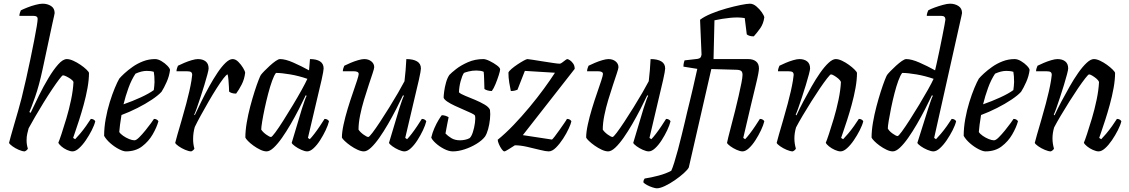

<svg xmlns="http://www.w3.org/2000/svg" viewBox="-20 -820 6118 1040"><path d="M114 0Q101 0 81.5 -8.5Q62 -17 47 -28Q32 -39 29 -46Q31 -55 38.5 -82Q46 -109 56.5 -145Q67 -181 78 -219Q89 -257 97 -289Q109 -338 121.5 -393Q134 -448 145 -501.5Q156 -555 165 -600.5Q174 -646 179 -677Q184 -708 184 -718Q184 -734 162 -734H85Q85 -742 88 -751Q91 -760 93 -764Q107 -771 128.5 -779.5Q150 -788 173 -794Q196 -800 211 -800Q237 -800 256.5 -787.5Q276 -775 276 -749Q276 -746 272.5 -731.5Q269 -717 263 -689L211 -446Q192 -357 170 -294.5Q148 -232 139 -213L146 -209Q166 -252 191 -302.5Q216 -353 243 -398Q270 -443 295.5 -471.5Q321 -500 342 -500Q357 -500 377 -491Q397 -482 416 -469Q435 -456 448 -443.5Q461 -431 462 -425Q462 -388 454 -343.5Q446 -299 433.5 -253.5Q421 -208 408.5 -169.5Q396 -131 387 -105Q378 -79 376 -73L387 -66Q397 -76 413.5 -95.5Q430 -115 446 -137.5Q462 -160 472 -176Q481 -176 487.5 -172Q494 -168 496 -163Q491 -142 477 -114.5Q463 -87 445 -60.5Q427 -34 408 -17Q389 0 373 0Q360 0 342.5 -8Q325 -16 312 -27.5Q299 -39 296 -47Q301 -58 313 -94Q325 -130 339.5 -178.5Q354 -227 365 -279.5Q376 -332 378 -376Q374 -385 362 -393Q350 -401 338.5 -406.5Q327 -412 321 -412Q317 -412 301 -391Q285 -370 262.5 -336.5Q240 -303 216 -264Q192 -225 170.5 -188Q149 -151 135 -125Q131 -110 127.5 -95Q124 -80 124 -60Q124 -36 131 -15Q130 -12 125.5 -7.5Q121 -3 114 0Z M662 0Q648 0 624.5 -12Q601 -24 578.5 -43.5Q556 -63 544 -84Q544 -128 552.5 -175.5Q561 -223 574.5 -266.5Q588 -310 602 -343.5Q616 -377 626 -394Q635 -405 654 -422.5Q673 -440 698.5 -458Q724 -476 755 -488Q786 -500 820 -500Q836 -500 854.5 -489Q873 -478 886.5 -464Q900 -450 901 -441Q897 -408 882.5 -375.5Q868 -343 855 -323Q838 -304 803 -280.5Q768 -257 724.5 -235Q681 -213 638 -197Q633 -168 630 -143.5Q627 -119 626 -105Q632 -95 647 -84.5Q662 -74 679 -67Q696 -60 708 -60Q718 -60 734 -76Q750 -92 767.5 -113.5Q785 -135 798 -153Q811 -171 814 -176Q823 -176 829.5 -172Q836 -168 838 -163Q829 -130 807 -92Q785 -54 749.5 -27Q714 0 662 0ZM649 -255Q698 -272 742.5 -292.5Q787 -313 813 -332Q814 -340 815.5 -353Q817 -366 817 -375Q817 -410 813 -431Q803 -434 794 -435Q785 -436 775 -436Q747 -436 714 -421Q692 -388 676 -344Q660 -300 649 -255Z M1016 0Q1003 0 983 -8.5Q963 -17 947.5 -28Q932 -39 929 -46Q932 -59 941 -90.5Q950 -122 963 -166Q976 -210 989 -259Q998 -292 1005.5 -325.5Q1013 -359 1017 -383.5Q1021 -408 1021 -414Q1021 -425 1015 -429.5Q1009 -434 992 -434H936Q936 -442 939 -451Q942 -460 944 -464Q958 -471 978 -479.5Q998 -488 1018.5 -494Q1039 -500 1052 -500Q1078 -500 1094 -487.5Q1110 -475 1110 -449Q1110 -442 1103.5 -417Q1097 -392 1087 -359.5Q1077 -327 1066 -293.5Q1055 -260 1046 -234.5Q1037 -209 1032 -199L1035 -196Q1051 -230 1071 -271Q1091 -312 1113.5 -352.5Q1136 -393 1158.5 -426.5Q1181 -460 1202 -480Q1223 -500 1240 -500Q1256 -500 1271 -485Q1286 -470 1296.5 -452.5Q1307 -435 1308 -426Q1304 -391 1289 -362Q1274 -333 1259 -313Q1244 -313 1234.5 -316.5Q1225 -320 1221 -324Q1221 -332 1220 -349.5Q1219 -367 1217.5 -386.5Q1216 -406 1213 -417Q1206 -416 1190 -395Q1174 -374 1153 -341Q1132 -308 1110 -270Q1088 -232 1068 -195.5Q1048 -159 1035 -132Q1031 -118 1028.5 -101.5Q1026 -85 1026 -66Q1026 -39 1033 -15Q1032 -12 1027.5 -7.5Q1023 -3 1016 0Z M1424 0Q1409 0 1390 -9Q1371 -18 1353 -31Q1335 -44 1323 -56.5Q1311 -69 1309 -75Q1309 -112 1316.5 -156Q1324 -200 1335.5 -243.5Q1347 -287 1359 -324.5Q1371 -362 1380.5 -386Q1390 -410 1393 -414Q1398 -421 1411.5 -435Q1425 -449 1441.5 -464Q1458 -479 1473 -489.5Q1488 -500 1497 -500Q1526 -500 1569 -481Q1612 -462 1654 -439L1659 -500Q1694 -500 1713.5 -487.5Q1733 -475 1733 -449Q1733 -437 1722 -387.5Q1711 -338 1691.5 -258Q1672 -178 1648 -73L1658 -66Q1668 -76 1683 -95.5Q1698 -115 1713 -137.5Q1728 -160 1738 -176Q1747 -176 1753.5 -172Q1760 -168 1762 -163Q1757 -142 1744 -114.5Q1731 -87 1714 -60.5Q1697 -34 1678.5 -17Q1660 0 1644 0Q1631 0 1612 -8.5Q1593 -17 1578 -28Q1563 -39 1560 -46L1616 -233Q1624 -257 1630.5 -276Q1637 -295 1641 -301L1636 -304Q1620 -270 1599 -229Q1578 -188 1554.5 -147.5Q1531 -107 1507.5 -73.5Q1484 -40 1462.5 -20Q1441 0 1424 0ZM1448 -78Q1453 -78 1471.5 -103Q1490 -128 1515 -167.5Q1540 -207 1566.5 -251Q1593 -295 1614 -333Q1635 -371 1645 -393Q1599 -409 1552 -417Q1505 -425 1475 -425Q1465 -413 1454 -382.5Q1443 -352 1432.5 -312Q1422 -272 1413.5 -232Q1405 -192 1400 -161Q1395 -130 1395 -118Q1404 -104 1422 -91Q1440 -78 1448 -78Z M1951 0Q1936 0 1916.5 -9Q1897 -18 1878.5 -31Q1860 -44 1847 -56.5Q1834 -69 1832 -75Q1832 -104 1841 -145.5Q1850 -187 1863.5 -231.5Q1877 -276 1891 -316Q1905 -356 1914 -384Q1923 -412 1923 -419Q1923 -434 1896 -434H1837Q1837 -442 1840 -451Q1843 -460 1845 -464Q1859 -471 1879 -479.5Q1899 -488 1919.5 -494Q1940 -500 1953 -500Q1976 -500 1991.5 -487.5Q2007 -475 2007 -456Q2007 -449 1998.5 -423.5Q1990 -398 1977.5 -360.5Q1965 -323 1952 -280Q1939 -237 1930.5 -195Q1922 -153 1922 -118Q1931 -104 1949 -91Q1967 -78 1975 -78Q1980 -78 1997.5 -101Q2015 -124 2039 -160.5Q2063 -197 2088.5 -238Q2114 -279 2136 -317Q2158 -355 2171 -380Q2174 -403 2177 -439Q2180 -475 2181 -500Q2218 -500 2239 -487.5Q2260 -475 2260 -449Q2260 -437 2249 -387.5Q2238 -338 2218.5 -258Q2199 -178 2175 -73L2185 -66Q2195 -76 2210 -95.5Q2225 -115 2240 -137.5Q2255 -160 2265 -176Q2274 -176 2280.5 -172Q2287 -168 2289 -163Q2284 -142 2271 -114.5Q2258 -87 2241 -60.5Q2224 -34 2205.5 -17Q2187 0 2171 0Q2158 0 2139 -8.5Q2120 -17 2105 -28Q2090 -39 2087 -46L2143 -233Q2151 -257 2157.5 -276Q2164 -295 2168 -301L2163 -304Q2147 -270 2126 -229Q2105 -188 2081.5 -147.5Q2058 -107 2034.5 -73.5Q2011 -40 1989.5 -20Q1968 0 1951 0Z M2433 0Q2411 0 2385 -13.5Q2359 -27 2339.5 -45Q2320 -63 2316 -75Q2322 -101 2333 -126Q2344 -151 2355.5 -170Q2367 -189 2373 -196Q2384 -196 2394 -192.5Q2404 -189 2410 -185Q2407 -170 2402 -145Q2397 -120 2393 -97Q2405 -84 2424.5 -72Q2444 -60 2472 -60Q2484 -60 2499 -63Q2514 -66 2524 -72Q2534 -81 2541.5 -104.5Q2549 -128 2552.5 -153.5Q2556 -179 2553 -193Q2551 -199 2533.5 -207Q2516 -215 2492 -225.5Q2468 -236 2444 -247Q2420 -258 2403 -269.5Q2386 -281 2383 -291Q2383 -302 2386 -325Q2389 -348 2396 -373Q2403 -398 2414 -414Q2424 -425 2450 -445.5Q2476 -466 2514.5 -483Q2553 -500 2598 -500Q2611 -500 2632.5 -489.5Q2654 -479 2671.5 -466Q2689 -453 2689 -444Q2689 -436 2681.5 -412.5Q2674 -389 2664 -364.5Q2654 -340 2644 -327Q2631 -327 2620 -330.5Q2609 -334 2604 -338Q2603 -360 2602.5 -387Q2602 -414 2600 -431Q2592 -435 2581.5 -436.5Q2571 -438 2560 -438Q2538 -438 2518.5 -433Q2499 -428 2493 -425Q2483 -410 2475 -380Q2467 -350 2466 -320Q2475 -311 2500 -301Q2525 -291 2553.5 -279Q2582 -267 2605 -253.5Q2628 -240 2634 -225Q2637 -203 2634 -174.5Q2631 -146 2624 -120.5Q2617 -95 2607 -80Q2591 -59 2560.5 -40.5Q2530 -22 2496 -11Q2462 0 2433 0Z M2712 0Q2706 0 2697.5 -12Q2689 -24 2682.5 -39Q2676 -54 2676 -63Q2718 -97 2762 -143Q2806 -189 2848 -239.5Q2890 -290 2925.5 -338.5Q2961 -387 2986 -426L2823 -436L2783 -334Q2779 -332 2769.5 -329.5Q2760 -327 2747 -327Q2743 -344 2738.5 -372Q2734 -400 2734 -427Q2737 -435 2751 -447Q2765 -459 2783 -471Q2801 -483 2816.5 -491.5Q2832 -500 2837 -500Q2843 -500 2866.5 -496Q2890 -492 2920 -487.5Q2950 -483 2975.5 -479Q3001 -475 3012 -475Q3017 -475 3025.5 -481.5Q3034 -488 3042 -494Q3050 -500 3053 -500Q3057 -500 3066.5 -494Q3076 -488 3084.5 -476Q3093 -464 3093 -447L2812 -88L2970 -64Q2973 -66 2984.5 -80.5Q2996 -95 3009.5 -114.5Q3023 -134 3035 -151Q3047 -168 3051 -176Q3060 -176 3066.5 -172Q3073 -168 3075 -163Q3073 -151 3061 -124.5Q3049 -98 3030.5 -69.5Q3012 -41 2991.5 -20.5Q2971 0 2952 0Q2937 0 2905 -8Q2873 -16 2836 -24.5Q2799 -33 2769 -33Q2753 -23 2735 -11.5Q2717 0 2712 0Z M3274 0Q3259 0 3239.5 -9Q3220 -18 3201.5 -31Q3183 -44 3170 -56.5Q3157 -69 3155 -75Q3155 -104 3164 -145.5Q3173 -187 3186.5 -231.5Q3200 -276 3214 -316Q3228 -356 3237 -384Q3246 -412 3246 -419Q3246 -434 3219 -434H3160Q3160 -442 3163 -451Q3166 -460 3168 -464Q3182 -471 3202 -479.5Q3222 -488 3242.5 -494Q3263 -500 3276 -500Q3299 -500 3314.5 -487.5Q3330 -475 3330 -456Q3330 -449 3321.5 -423.5Q3313 -398 3300.5 -360.5Q3288 -323 3275 -280Q3262 -237 3253.5 -195Q3245 -153 3245 -118Q3254 -104 3272 -91Q3290 -78 3298 -78Q3303 -78 3320.5 -101Q3338 -124 3362 -160.5Q3386 -197 3411.5 -238Q3437 -279 3459 -317Q3481 -355 3494 -380Q3497 -403 3500 -439Q3503 -475 3504 -500Q3541 -500 3562 -487.5Q3583 -475 3583 -449Q3583 -437 3572 -387.5Q3561 -338 3541.5 -258Q3522 -178 3498 -73L3508 -66Q3518 -76 3533 -95.5Q3548 -115 3563 -137.5Q3578 -160 3588 -176Q3597 -176 3603.5 -172Q3610 -168 3612 -163Q3607 -142 3594 -114.5Q3581 -87 3564 -60.5Q3547 -34 3528.5 -17Q3510 0 3494 0Q3481 0 3462 -8.5Q3443 -17 3428 -28Q3413 -39 3410 -46L3466 -233Q3474 -257 3480.5 -276Q3487 -295 3491 -301L3486 -304Q3470 -270 3449 -229Q3428 -188 3404.5 -147.5Q3381 -107 3357.5 -73.5Q3334 -40 3312.5 -20Q3291 0 3274 0Z M3465 168Q3465 160 3467.5 154.5Q3470 149 3472 147Q3506 142 3546 131.5Q3586 121 3616 105Q3623 90 3632.5 59.5Q3642 29 3652.5 -10Q3663 -49 3672.5 -88.5Q3682 -128 3690 -161Q3696 -188 3702 -212.5Q3708 -237 3715.5 -267.5Q3723 -298 3733 -341Q3743 -384 3757 -447L3682 -459Q3682 -470 3684 -479.5Q3686 -489 3688 -493L3758 -501Q3769 -503 3773.5 -507.5Q3778 -512 3780 -524L3772 -713Q3794 -730 3832.5 -746Q3871 -762 3914 -774Q3957 -786 3992 -793Q4027 -800 4042 -800Q4060 -800 4077.5 -785Q4095 -770 4107 -752.5Q4119 -735 4120 -726Q4115 -691 4098 -667Q4081 -643 4063 -623Q4048 -623 4038.5 -626.5Q4029 -630 4025 -634L4014 -722Q3980 -728 3935.5 -723.5Q3891 -719 3850 -710L3845 -500H4033Q4059 -500 4075 -487.5Q4091 -475 4091 -449Q4091 -440 4087 -418.5Q4083 -397 4073 -356Q4063 -315 4046.5 -246Q4030 -177 4006 -73L4016 -66Q4026 -76 4041 -95.5Q4056 -115 4071 -137.5Q4086 -160 4096 -176Q4105 -176 4111.5 -172Q4118 -168 4120 -163Q4115 -142 4102 -114.5Q4089 -87 4072 -60.5Q4055 -34 4036.5 -17Q4018 0 4002 0Q3989 0 3970 -8.5Q3951 -17 3936 -28Q3921 -39 3918 -46Q3919 -52 3925 -77Q3931 -102 3941 -139.5Q3951 -177 3961.5 -219Q3972 -261 3981 -300.5Q3990 -340 3996 -370.5Q4002 -401 4002 -414Q4002 -429 3995.5 -435Q3989 -441 3972 -442L3833 -446L3711 87Q3705 99 3684 118Q3663 137 3635.5 156Q3608 175 3581.5 187.5Q3555 200 3538 200Q3530 200 3514.5 195Q3499 190 3485 182.5Q3471 175 3465 168Z M4274 0Q4261 0 4241 -8.5Q4221 -17 4205.5 -28Q4190 -39 4187 -46Q4190 -59 4199 -90.5Q4208 -122 4221 -166Q4234 -210 4247 -259Q4256 -292 4263.5 -325.5Q4271 -359 4275 -383.5Q4279 -408 4279 -414Q4279 -425 4273 -429.5Q4267 -434 4250 -434H4194Q4194 -442 4197 -451Q4200 -460 4202 -464Q4216 -471 4236 -479.5Q4256 -488 4276.5 -494Q4297 -500 4310 -500Q4336 -500 4352 -487.5Q4368 -475 4368 -449Q4368 -442 4361.5 -417Q4355 -392 4345 -359.5Q4335 -327 4324 -293.5Q4313 -260 4304 -234.5Q4295 -209 4290 -199L4294 -195Q4310 -230 4331.5 -270.5Q4353 -311 4376 -351.5Q4399 -392 4422.5 -425.5Q4446 -459 4468 -479.5Q4490 -500 4507 -500Q4522 -500 4541 -491Q4560 -482 4578 -469Q4596 -456 4608.5 -443.5Q4621 -431 4622 -425Q4622 -388 4614 -343.5Q4606 -299 4593.5 -253.5Q4581 -208 4568.5 -169.5Q4556 -131 4547 -105Q4538 -79 4536 -73L4547 -66Q4557 -76 4573.5 -95.5Q4590 -115 4606 -137.5Q4622 -160 4632 -176Q4641 -176 4647.5 -172Q4654 -168 4656 -163Q4651 -142 4637 -114.5Q4623 -87 4605 -60.5Q4587 -34 4568 -17Q4549 0 4533 0Q4520 0 4502 -8Q4484 -16 4470 -27.5Q4456 -39 4453 -47Q4458 -58 4470 -94Q4482 -130 4496.5 -178.5Q4511 -227 4522 -279.5Q4533 -332 4535 -376Q4531 -386 4520 -395Q4509 -404 4498 -410.5Q4487 -417 4481 -417Q4477 -417 4460.5 -396Q4444 -375 4421.5 -342Q4399 -309 4374.5 -270Q4350 -231 4328 -194Q4306 -157 4292 -130Q4283 -100 4283 -70Q4283 -56 4285 -42.5Q4287 -29 4291 -15Q4290 -12 4285.5 -7.5Q4281 -3 4274 0Z M4816 0Q4801 0 4782 -9Q4763 -18 4745 -31Q4727 -44 4715 -56.5Q4703 -69 4701 -75Q4701 -112 4708.5 -156Q4716 -200 4727.5 -243.5Q4739 -287 4751 -324.5Q4763 -362 4772.5 -386Q4782 -410 4785 -414Q4790 -421 4803.5 -435Q4817 -449 4833.5 -464Q4850 -479 4865 -489.5Q4880 -500 4889 -500Q4917 -500 4960.5 -481Q5004 -462 5045 -439Q5048 -451 5054.5 -480.5Q5061 -510 5069 -548Q5077 -586 5084 -622Q5091 -658 5096 -684Q5101 -710 5101 -714Q5101 -734 5079 -734H5000Q5000 -742 5003 -751Q5006 -760 5008 -764Q5020 -771 5042 -779Q5064 -787 5087.5 -793.5Q5111 -800 5126 -800Q5152 -800 5171.5 -787.5Q5191 -775 5191 -749Q5191 -746 5187.5 -731.5Q5184 -717 5178 -689L5040 -73L5050 -66Q5060 -76 5076.5 -95.5Q5093 -115 5109 -137.5Q5125 -160 5135 -176Q5144 -176 5150.5 -172Q5157 -168 5159 -163Q5154 -142 5140 -114.5Q5126 -87 5108 -60.5Q5090 -34 5071 -17Q5052 0 5036 0Q5023 0 5003 -8.5Q4983 -17 4967.5 -28Q4952 -39 4949 -46L5008 -233Q5016 -257 5022.5 -276Q5029 -295 5033 -301L5028 -304Q5012 -270 4991 -229Q4970 -188 4946.5 -147.5Q4923 -107 4899.5 -73.5Q4876 -40 4854.5 -20Q4833 0 4816 0ZM4842 -83Q4847 -83 4865 -107.5Q4883 -132 4908 -171Q4933 -210 4959 -253Q4985 -296 5006 -333.5Q5027 -371 5037 -393Q4991 -409 4944 -417Q4897 -425 4867 -425Q4857 -413 4846 -383Q4835 -353 4825 -314Q4815 -275 4807 -236Q4799 -197 4794 -166.5Q4789 -136 4789 -124Q4796 -110 4815 -96.5Q4834 -83 4842 -83Z M5318 0Q5304 0 5280.5 -12Q5257 -24 5234.5 -43.5Q5212 -63 5200 -84Q5200 -128 5208.5 -175.5Q5217 -223 5230.5 -266.5Q5244 -310 5258 -343.5Q5272 -377 5282 -394Q5291 -405 5310 -422.5Q5329 -440 5354.5 -458Q5380 -476 5411 -488Q5442 -500 5476 -500Q5492 -500 5510.5 -489Q5529 -478 5542.5 -464Q5556 -450 5557 -441Q5553 -408 5538.5 -375.5Q5524 -343 5511 -323Q5494 -304 5459 -280.5Q5424 -257 5380.5 -235Q5337 -213 5294 -197Q5289 -168 5286 -143.5Q5283 -119 5282 -105Q5288 -95 5303 -84.5Q5318 -74 5335 -67Q5352 -60 5364 -60Q5374 -60 5390 -76Q5406 -92 5423.5 -113.5Q5441 -135 5454 -153Q5467 -171 5470 -176Q5479 -176 5485.5 -172Q5492 -168 5494 -163Q5485 -130 5463 -92Q5441 -54 5405.5 -27Q5370 0 5318 0ZM5305 -255Q5354 -272 5398.5 -292.5Q5443 -313 5469 -332Q5470 -340 5471.5 -353Q5473 -366 5473 -375Q5473 -410 5469 -431Q5459 -434 5450 -435Q5441 -436 5431 -436Q5403 -436 5370 -421Q5348 -388 5332 -344Q5316 -300 5305 -255Z M5672 0Q5659 0 5639 -8.5Q5619 -17 5603.5 -28Q5588 -39 5585 -46Q5588 -59 5597 -90.5Q5606 -122 5619 -166Q5632 -210 5645 -259Q5654 -292 5661.5 -325.5Q5669 -359 5673 -383.5Q5677 -408 5677 -414Q5677 -425 5671 -429.5Q5665 -434 5648 -434H5592Q5592 -442 5595 -451Q5598 -460 5600 -464Q5614 -471 5634 -479.5Q5654 -488 5674.5 -494Q5695 -500 5708 -500Q5734 -500 5750 -487.5Q5766 -475 5766 -449Q5766 -442 5759.5 -417Q5753 -392 5743 -359.5Q5733 -327 5722 -293.5Q5711 -260 5702 -234.5Q5693 -209 5688 -199L5692 -195Q5708 -230 5729.5 -270.5Q5751 -311 5774 -351.5Q5797 -392 5820.5 -425.5Q5844 -459 5866 -479.5Q5888 -500 5905 -500Q5920 -500 5939 -491Q5958 -482 5976 -469Q5994 -456 6006.5 -443.5Q6019 -431 6020 -425Q6020 -388 6012 -343.5Q6004 -299 5991.5 -253.5Q5979 -208 5966.5 -169.5Q5954 -131 5945 -105Q5936 -79 5934 -73L5945 -66Q5955 -76 5971.5 -95.5Q5988 -115 6004 -137.5Q6020 -160 6030 -176Q6039 -176 6045.5 -172Q6052 -168 6054 -163Q6049 -142 6035 -114.5Q6021 -87 6003 -60.5Q5985 -34 5966 -17Q5947 0 5931 0Q5918 0 5900 -8Q5882 -16 5868 -27.5Q5854 -39 5851 -47Q5856 -58 5868 -94Q5880 -130 5894.5 -178.5Q5909 -227 5920 -279.5Q5931 -332 5933 -376Q5929 -386 5918 -395Q5907 -404 5896 -410.5Q5885 -417 5879 -417Q5875 -417 5858.5 -396Q5842 -375 5819.5 -342Q5797 -309 5772.5 -270Q5748 -231 5726 -194Q5704 -157 5690 -130Q5681 -100 5681 -70Q5681 -56 5683 -42.5Q5685 -29 5689 -15Q5688 -12 5683.5 -7.5Q5679 -3 5672 0Z"/></svg>

Font: Texturina 72pt 72pt Medium
Style: Italic
Weight: 500
Italic angle: -11°
Designer: Guillermo Torres Carreño
Foundry: Omnibus-Type
Version: Version 1.002; ttfautohint (v1.8.3)